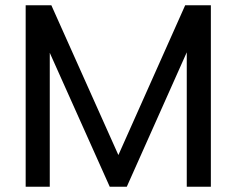

<svg xmlns="http://www.w3.org/2000/svg" viewBox="-20 -713 902 733"><path d="M78 -693H176L449 -83H415L687 -693H785V0H693V-597L729 -594L464 0H399L133 -594L170 -597V0H78Z"/></svg>

Font: Parkinsans Light
Style: Regular
Weight: 400
Version: Version 1.000